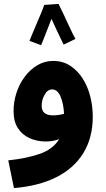

<svg xmlns="http://www.w3.org/2000/svg" viewBox="-20 -727 537 977"><path d="M51 230 22 89Q117 79 183.5 55.5Q250 32 281 -19Q249 -7 213 -7Q168 -7 130.5 -24Q93 -41 71 -75Q49 -109 49 -162Q49 -208 63.5 -253.5Q78 -299 105.5 -336Q133 -373 170 -395Q207 -417 251 -417Q299 -417 336.5 -393Q374 -369 400 -328.5Q426 -288 439 -237.5Q452 -187 452 -133Q452 -26 404 52Q356 130 266 175Q176 220 51 230ZM192 -189Q192 -140 249 -140Q278 -140 306 -148Q303 -202 287.5 -237Q272 -272 246 -272Q222 -272 207 -245Q192 -218 192 -189ZM278 -707Q288 -688 304 -653.5Q320 -619 336 -584.5Q352 -550 364 -529L304 -500Q298 -512 287 -534.5Q276 -557 264 -583Q252 -609 242 -631Q232 -605 221 -577Q210 -549 201.5 -527Q193 -505 189 -497L130 -519Q134 -530 144 -553.5Q154 -577 166 -605.5Q178 -634 189 -660Q200 -686 205 -702Z"/></svg>

Font: Noto Sans Arabic SemCond ExtBd
Style: Regular
Weight: 800
Width: 4
Designer: Monotype Design Team, Nadine Chahine, Nizar Qandah and Khaled Hosny
Foundry: Monotype Imaging Inc.
Version: Version 2.012; ttfautohint (v1.8.4.7-5d5b)